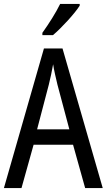

<svg xmlns="http://www.w3.org/2000/svg" viewBox="-20 -963 547 983"><path d="M388 -934V-943H288C266 -898 232 -844 197 -795V-783H251C294 -819 363 -894 388 -934ZM416 0H506L300 -715H205L0 0H90L152 -222H354ZM274 -530 335 -301H170L230 -530C238 -562 246 -600 252 -634C256 -605 267 -560 274 -530Z"/></svg>

Font: Noto Sans Lao Looped Condensed
Style: Regular
Weight: 400
Width: 3
Designer: Mark Frömberg, Ben Mitchell
Foundry: The Fontpad Ltd
Version: Version 1.003